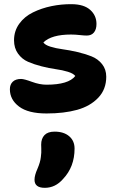

<svg xmlns="http://www.w3.org/2000/svg" viewBox="-20 -548 567 929"><path d="M205.1 1Q116.2 1 72 -32.5Q27.8 -65.9 27.8 -116.2Q27.8 -139.2 41.7 -152.6Q55.7 -166 82 -166Q96.7 -166 134.3 -152.1Q171.9 -138.2 205.1 -138.2Q311.5 -138.2 344.2 -180.2Q335.4 -192.4 308.6 -200.7Q281.7 -209 249.5 -213.4Q217.3 -217.8 181.2 -227.1Q145 -236.3 115.7 -249Q86.4 -261.7 67.1 -288.6Q47.9 -315.4 47.9 -353Q47.9 -397.9 73 -432.9Q98.1 -467.8 139.4 -488Q180.7 -508.3 228.8 -518.3Q276.9 -528.3 327.1 -527.8Q386.2 -527.3 416.5 -500.2Q446.8 -473.1 446.8 -432.1Q446.8 -405.8 434.6 -390.9Q422.4 -376 399.9 -376Q386.7 -376 365.5 -378.4Q344.2 -380.9 323.2 -380.9Q229.5 -380.9 189.9 -342.8Q197.3 -330.6 223.6 -322.3Q250 -314 283.2 -309.6Q316.4 -305.2 354 -296.4Q391.6 -287.6 422.6 -275.4Q453.6 -263.2 473.9 -237.8Q494.1 -212.4 494.1 -176.8Q494.1 -115.7 455.3 -75Q416.5 -34.2 353.3 -16.6Q290 1 205.1 1ZM196.8 360.8Q147 360.8 147 321.8Q147 300.3 161.1 269Q168 252.9 172.1 239Q176.3 225.1 177.7 211.7Q179.2 198.2 179.7 190.9Q180.2 183.6 179.7 169.9Q179.2 156.2 179.2 151.9Q179.2 122.6 195.3 105.7Q211.4 88.9 244.1 88.9Q288.6 88.9 314.7 111.1Q340.8 133.3 340.8 170.9Q340.8 259.3 285.2 317.9Q248 360.8 196.8 360.8Z"/></svg>

Font: Shantell Sans Bouncy
Style: Bold
Weight: 700
Designer: Stephen Nixon, Anya Danilova, Shantell Martin
Foundry: Arrow Type
Version: Version 1.006;[9816181b4]